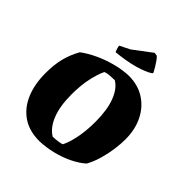

<svg xmlns="http://www.w3.org/2000/svg" viewBox="-239 -1027 1188 1188"><g transform="rotate(45 354.5 -433.5)"><path d="M306 12Q215 12 155 -29.5Q95 -71 64.5 -144Q34 -217 34 -314Q34 -387 48.5 -444Q63 -501 93 -554Q133 -584 186.5 -609Q240 -634 298 -649Q356 -664 410 -666Q490 -666 549 -628.5Q608 -591 641 -525Q674 -459 674 -372Q674 -333 667.5 -285Q661 -237 647 -188Q633 -139 610 -97Q575 -66 525.5 -42Q476 -18 419 -4Q362 10 306 12ZM344 -66Q362 -66 387.5 -69.5Q413 -73 421 -77Q440 -113 453 -176Q466 -239 466 -319Q466 -422 440 -490Q414 -558 368 -585Q349 -585 324.5 -583Q300 -581 287 -575Q269 -539 255 -476.5Q241 -414 241 -333Q241 -230 268.5 -162Q296 -94 344 -66ZM249 -711Q242 -727 238 -743L236 -755L302 -788L423 -879L444 -876Q453 -869 464.5 -853Q476 -837 487 -818.5Q498 -800 505 -786L502 -779Q468 -756 401.5 -737.5Q335 -719 249 -711Z"/></g></svg>

Font: Labrada ExtraBold
Style: Regular
Weight: 800
Designer: Mercedes Jáuregui
Foundry: Omnibus-Type Team
Version: Version 1.000; ttfautohint (v1.8.4.7-5d5b)